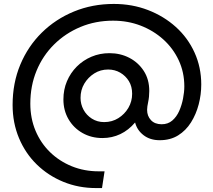

<svg xmlns="http://www.w3.org/2000/svg" viewBox="-20 -738 1084 975"><path d="M467 217Q379 217 302 185.5Q225 154 167 97.5Q109 41 76.5 -36.5Q44 -114 44 -205Q44 -316 83 -409.5Q122 -503 192 -572Q262 -641 355.5 -679.5Q449 -718 558 -718Q651 -718 731.5 -687Q812 -656 873 -601Q934 -546 968 -471Q1002 -396 1002 -309Q1002 -258 989 -208Q976 -158 950 -116.5Q924 -75 884.5 -50.5Q845 -26 791 -26Q742 -26 709 -51.5Q676 -77 666 -116Q633 -77 591 -57Q549 -37 500 -37Q444 -37 399 -62.5Q354 -88 328 -132.5Q302 -177 302 -233Q302 -283 320 -325.5Q338 -368 370 -400Q402 -432 444.5 -450Q487 -468 536 -468Q591 -468 636.5 -444.5Q682 -421 710 -378Q738 -335 738 -276Q738 -246 732.5 -220.5Q727 -195 727 -180Q727 -149 746.5 -128Q766 -107 801 -107Q833 -107 855 -126Q877 -145 890 -174.5Q903 -204 909.5 -237.5Q916 -271 916 -299Q916 -371 887.5 -432Q859 -493 809 -538Q759 -583 694 -608Q629 -633 554 -633Q465 -633 388.5 -601Q312 -569 254.5 -512Q197 -455 165.5 -378.5Q134 -302 134 -212Q134 -137 160.5 -74Q187 -11 234.5 35Q282 81 345 106.5Q408 132 481 132H511L498 217ZM509 -118Q549 -118 581 -138Q613 -158 632 -190.5Q651 -223 651 -262Q651 -299 634.5 -326Q618 -353 590.5 -369Q563 -385 529 -385Q490 -385 458.5 -365Q427 -345 408 -313Q389 -281 389 -241Q389 -209 404 -181Q419 -153 446.5 -135.5Q474 -118 509 -118Z"/></svg>

Font: MuseoModerno
Style: Italic
Weight: 400
Italic angle: -9°
Designer: Pablo Cosgaya, Héctor Gatti, Marcela Romero, and the Authors of The MuseoModerno Project.
Foundry: Omnibus-Type Team
Version: Version 1.003